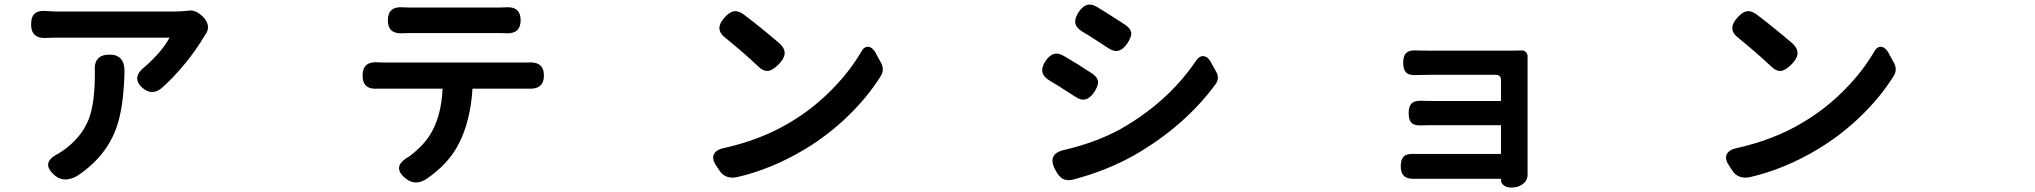

<svg xmlns="http://www.w3.org/2000/svg" viewBox="-20 -767 9040 853"><path d="M227.5 15.6Q154.3 -43 240.2 -85Q244.1 -86.9 252 -92.8Q254.9 -94.7 256.8 -95.7Q342.8 -155.3 375 -239.3Q401.4 -310.5 401.4 -438.5Q401.4 -443.4 401.4 -448.2Q394.5 -524.4 466.8 -524.4Q533.2 -524.4 533.2 -450.2Q529.3 -289.1 498 -202.1Q453.1 -72.3 324.2 13.7Q299.8 28.3 274.4 30.3Q247.1 31.2 227.5 15.6ZM616.2 -374Q586.9 -397.5 589.8 -423.8Q593.8 -448.2 625 -471.7Q699.2 -537.1 733.4 -599.6H234.4Q204.1 -599.6 189.5 -598.6Q118.2 -592.8 118.2 -658.2Q118.2 -694.3 135.7 -708Q153.3 -721.7 190.4 -717.8Q219.7 -715.8 234.4 -715.8H492.2H751Q787.1 -715.8 817.4 -719.7Q847.7 -724.6 878.9 -695.3Q898.4 -676.8 903.3 -655.3Q907.2 -631.8 891.6 -612.3Q890.6 -611.3 889.2 -608.4Q887.7 -605.5 886.7 -604.5Q854.5 -549.8 807.6 -491.2Q752 -422.9 697.3 -375Q656.2 -341.8 616.2 -374Z M1787.1 29.3Q1712.9 -25.4 1798.8 -72.3Q1854.5 -114.3 1886.7 -162.1Q1940.4 -243.2 1946.3 -373H1682.6Q1669.9 -373 1657.2 -373Q1590.8 -368.2 1590.8 -431.6Q1590.8 -495.1 1658.2 -490.2Q1666 -489.3 1682.6 -489.3H1996.1H2309.6Q2317.4 -489.3 2325.2 -489.3Q2396.5 -495.1 2396.5 -431.6Q2396.5 -370.1 2330.1 -373Q2320.3 -373 2309.6 -373H2079.1Q2070.3 -228.5 2017.6 -127Q1971.7 -37.1 1871.1 30.3Q1825.2 57.6 1787.1 29.3ZM2228.5 -619.1Q2215.8 -620.1 2189.5 -620.1H1805.7Q1779.3 -620.1 1766.6 -619.1Q1703.1 -616.2 1703.1 -676.8Q1703.1 -740.2 1771.5 -734.4Q1783.2 -733.4 1804.7 -733.4H1997.1H2189.5Q2212.9 -733.4 2225.6 -734.4Q2293 -740.2 2293 -676.8Q2293 -616.2 2228.5 -619.1Z M3175.8 -9.8 3159.2 -35.2Q3141.6 -62.5 3152.3 -83Q3163.1 -103.5 3201.2 -110.4Q3361.3 -146.5 3487.3 -221.7Q3588.9 -281.2 3673.8 -367.2Q3752.9 -446.3 3805.7 -536.1Q3818.4 -560.5 3837.4 -559.1Q3856.4 -557.6 3872.1 -529.3L3873 -526.4L3893.6 -489.3Q3910.2 -459 3894.5 -431.6Q3836.9 -338.9 3751 -254.9Q3662.1 -168 3556.6 -104.5Q3407.2 -14.6 3252 20.5Q3201.2 29.3 3175.8 -9.8ZM3346.7 -473.6Q3288.1 -529.3 3204.1 -597.7Q3150.4 -637.7 3200.2 -690.4Q3220.7 -712.9 3239.3 -716.8Q3258.8 -720.7 3282.2 -704.1Q3328.1 -669.9 3368.2 -636.7Q3403.3 -608.4 3444.3 -573.2Q3467.8 -550.8 3465.8 -528.3Q3464.8 -507.8 3440.4 -482.4Q3414.1 -455.1 3393.6 -452.1Q3371.1 -449.2 3346.7 -473.6Z M4701.2 27.3Q4685.5 18.6 4670.9 -7.8Q4627 -84 4710.9 -101.6Q4847.7 -133.8 4954.1 -191.4Q5166 -310.5 5291 -493.2Q5306.6 -518.6 5326.2 -517.6Q5345.7 -516.6 5361.3 -488.3L5362.3 -485.4L5382.8 -449.2Q5399.4 -419.9 5380.9 -393.6Q5243.2 -206.1 5018.6 -77.1Q4895.5 -7.8 4746.1 31.2Q4719.7 37.1 4701.2 27.3ZM4757.8 -336.9Q4740.2 -347.7 4701.2 -373Q4697.3 -376 4689.5 -380.9Q4659.2 -399.4 4644.5 -408.2Q4587.9 -440.4 4625 -496.1Q4642.6 -521.5 4661.6 -527.3Q4680.7 -533.2 4706.1 -518.6Q4768.6 -482.4 4832 -440.4Q4856.4 -423.8 4858.4 -404.3Q4859.4 -385.7 4841.8 -358.4Q4805.7 -303.7 4757.8 -336.9ZM4903.3 -553.7Q4895.5 -558.6 4878.9 -569.3Q4858.4 -583 4847.7 -589.8Q4808.6 -615.2 4789.1 -626Q4760.7 -643.6 4757.3 -664.6Q4753.9 -685.5 4772.5 -713.9Q4790 -739.3 4809.1 -745.1Q4828.1 -751 4853.5 -736.3Q4884.8 -717.8 4951.2 -674.8Q4969.7 -663.1 4978.5 -657.2Q5003.9 -640.6 5005.9 -620.1Q5006.8 -601.6 4988.3 -574.2Q4952.1 -519.5 4903.3 -553.7Z M6693.4 66.4Q6673.8 66.4 6661.1 56.6Q6647.5 46.9 6648.4 29.3Q6648.4 28.3 6648.4 27.3H6466.8H6285.2Q6274.4 27.3 6262.7 27.3Q6203.1 30.3 6203.1 -27.3Q6203.1 -58.6 6216.8 -71.8Q6230.5 -85 6261.7 -83Q6274.4 -83 6286.1 -83H6648.4V-210.9H6342.8Q6307.6 -210.9 6290 -210Q6261.7 -209 6250 -222.2Q6238.3 -235.4 6238.3 -264.6Q6238.3 -293.9 6251 -307.1Q6263.7 -320.3 6293 -319.3Q6309.6 -318.4 6342.8 -318.4H6648.4V-411.1Q6648.4 -434.6 6625 -434.6H6332Q6292 -434.6 6270.5 -433.6Q6240.2 -431.6 6227.1 -444.8Q6213.9 -458 6213.9 -488.8Q6213.9 -519.5 6228 -532.2Q6242.2 -544.9 6272.5 -543Q6293 -542 6332 -542H6694.3Q6722.7 -542 6737.3 -543Q6751 -543.9 6759.3 -535.6Q6767.6 -527.3 6766.6 -513.7Q6766.6 -497.1 6766.6 -479.5V1Q6766.6 3.9 6766.6 5.9Q6767.6 34.2 6745.1 50.8Q6725.6 66.4 6693.4 66.4Z M7675.8 -9.8 7659.2 -35.2Q7641.6 -62.5 7652.3 -83Q7663.1 -103.5 7701.2 -110.4Q7861.3 -146.5 7987.3 -221.7Q8088.9 -281.2 8173.8 -367.2Q8252.9 -446.3 8305.7 -536.1Q8318.4 -560.5 8337.4 -559.1Q8356.4 -557.6 8372.1 -529.3L8373 -526.4L8393.6 -489.3Q8410.2 -459 8394.5 -431.6Q8336.9 -338.9 8251 -254.9Q8162.1 -168 8056.6 -104.5Q7907.2 -14.6 7752 20.5Q7701.2 29.3 7675.8 -9.8ZM7846.7 -473.6Q7788.1 -529.3 7704.1 -597.7Q7650.4 -637.7 7700.2 -690.4Q7720.7 -712.9 7739.3 -716.8Q7758.8 -720.7 7782.2 -704.1Q7828.1 -669.9 7868.2 -636.7Q7903.3 -608.4 7944.3 -573.2Q7967.8 -550.8 7965.8 -528.3Q7964.8 -507.8 7940.4 -482.4Q7914.1 -455.1 7893.6 -452.1Q7871.1 -449.2 7846.7 -473.6Z"/></svg>

Font: Bpmf GenSen Rounded B
Style: B
Weight: 700
Foundry: But Ko
Version: Version 1.320